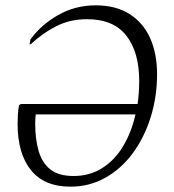

<svg xmlns="http://www.w3.org/2000/svg" viewBox="-20 -690 654 720"><path d="M244 10Q146 10 96 -52Q46 -114 46 -226Q46 -242 47 -259Q48 -276 51 -295L58 -300H496Q502 -342 502 -387Q502 -494 454 -556Q406 -618 306 -618Q243 -618 191.5 -592Q140 -566 95 -524H91L94 -542Q134 -597 198 -633.5Q262 -670 339 -670Q414 -670 465.5 -637.5Q517 -605 543 -547Q569 -489 569 -412Q569 -328 545.5 -252Q522 -176 479 -117Q436 -58 376 -24Q316 10 244 10ZM112 -227Q112 -168 125 -123.5Q138 -79 169 -54.5Q200 -30 256 -30Q316 -30 363 -59.5Q410 -89 441.5 -141.5Q473 -194 488 -261H114Q113 -252 112.5 -243.5Q112 -235 112 -227Z"/></svg>

Font: Spectral Light
Style: Italic
Weight: 300
Italic angle: -10°
Designer: Jean-Baptiste Levee
Foundry: Production Type
Version: Version 2.001